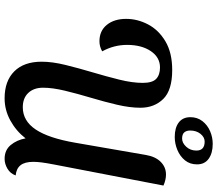

<svg xmlns="http://www.w3.org/2000/svg" viewBox="-75 -847 944 834"><g transform="rotate(90 397.0 -430.0)"><path d="M407 22Q332 22 290 -20Q248 -62 248 -139Q248 -185 262 -242Q276 -299 294 -359.5Q312 -420 326 -476.5Q340 -533 340 -578Q340 -620 322.5 -636.5Q305 -653 273 -653Q229 -653 202 -613Q175 -573 175 -510Q175 -453 203 -402Q183 -390 159 -390Q114 -390 88 -422Q62 -454 62 -506Q62 -555 86 -601Q110 -647 159.5 -676.5Q209 -706 284 -706Q372 -706 410 -667Q448 -628 448 -568Q448 -522 435 -466.5Q422 -411 404.5 -352.5Q387 -294 374 -240Q361 -186 361 -145Q361 -105 383.5 -81Q406 -57 446 -57Q505 -57 542.5 -113Q580 -169 600 -285L653 -591Q660 -633 683 -656Q706 -679 738 -679Q761 -679 786 -668L695 -195Q688 -159 685.5 -138.5Q683 -118 683 -103Q683 -66 697.5 -47.5Q712 -29 742 -26Q734 -3 713 9.5Q692 22 670 22Q632 22 610 -4.5Q588 -31 581 -69Q549 -28 503.5 -3Q458 22 407 22ZM575 -717Q535 -717 512 -734.5Q489 -752 489 -785Q489 -815 506 -837Q523 -859 549.5 -870.5Q576 -882 605 -882Q645 -882 669.5 -864.5Q694 -847 694 -814Q694 -783 676.5 -761.5Q659 -740 631.5 -728.5Q604 -717 575 -717ZM582 -749Q601 -749 617.5 -767Q634 -785 634 -811Q634 -847 595 -847Q576 -847 561.5 -829Q547 -811 547 -784Q547 -768 555 -758.5Q563 -749 582 -749Z"/></g></svg>

Font: Sansita Swashed
Style: Regular
Weight: 400
Designer: Pablo Cosgaya
Foundry: Omnibus-Type
Version: Version 1.003; ttfautohint (v1.8.3)